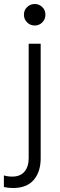

<svg xmlns="http://www.w3.org/2000/svg" viewBox="-43 -735 304 968"><path d="M-23.4 208V149.4Q-4.4 155.3 18.6 155.3Q59.6 155.3 80.6 130.1Q101.6 105 101.6 62.5V-514.6H162.1V63.5Q162.1 130.9 127.2 171.9Q92.3 212.9 22.5 212.9Q-1 212.9 -23.4 208ZM77.6 -661.1Q77.6 -683.6 93.5 -699.2Q109.4 -714.8 132.3 -714.8Q154.8 -714.8 170.4 -699.2Q186 -683.6 186 -661.1Q186 -638.2 170.4 -622.3Q154.8 -606.4 132.3 -606.4Q109.4 -606.4 93.5 -622.3Q77.6 -638.2 77.6 -661.1Z"/></svg>

Font: Reddit Sans Chocolate Light
Style: Regular
Weight: 300
Designer: Stephen Hutchings
Foundry: Reddit
Version: Version 1.013